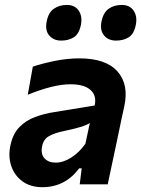

<svg xmlns="http://www.w3.org/2000/svg" viewBox="-20 -747 572 778"><path d="M152 11.5Q103.5 11.5 71 -12.2Q38.5 -36 25.5 -74.8Q12.5 -113.5 22.5 -159Q32.5 -205.5 58.8 -232.2Q85 -259 122 -272.8Q159 -286.5 201 -293L363.5 -319.5Q372.5 -359.5 346.8 -382.5Q321 -405.5 265.5 -405.5Q230 -405.5 186.2 -394.5Q142.5 -383.5 92.5 -363L113 -477Q148.5 -489 200.2 -499.8Q252 -510.5 302 -510.5Q408.5 -510.5 455.8 -457.8Q503 -405 483.5 -315.5Q478 -291.5 472.5 -265.5Q467 -239.5 461 -210L451 -162.5Q443.5 -126.5 434.8 -86.5Q426 -46.5 416.5 0H303L311 -65H301Q243.5 11.5 152 11.5ZM206 -88Q236.5 -88 269 -108.8Q301.5 -129.5 326 -164.5L344 -248.5Q332.5 -241 311.5 -234Q290.5 -227 237 -215.5Q202.5 -208.5 179.2 -195.8Q156 -183 150.5 -153.5Q144.5 -122.5 160.5 -105.2Q176.5 -88 206 -88ZM450 -582.5Q419 -582.5 401.5 -603.5Q384 -624.5 391.5 -661.5Q399 -696.5 420.8 -711.8Q442.5 -727 473 -727Q506 -727 521.5 -703.8Q537 -680.5 530.5 -647Q523 -609 501.5 -595.8Q480 -582.5 450 -582.5ZM228 -582.5Q197 -582.5 179.2 -603.5Q161.5 -624.5 169.5 -661.5Q176.5 -696.5 198.5 -711.8Q220.5 -727 251 -727Q283.5 -727 299 -703.8Q314.5 -680.5 308 -647Q300.5 -609 279 -595.8Q257.5 -582.5 228 -582.5Z"/></svg>

Font: Commissioner SemiBold
Style: Italic
Weight: 600
Italic angle: -12°
Designer: Kostas Bartsokas
Foundry: Kostas Bartsokas
Version: Version 1.000; ttfautohint (v1.8.3)